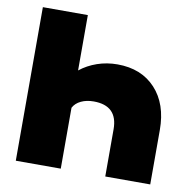

<svg xmlns="http://www.w3.org/2000/svg" viewBox="-75 -725 806 801"><g transform="rotate(10 328.5 -325.0)"><path d="M422 -200Q422 -300 320.5 -300Q290 -300 267 -289Q244 -278 233.5 -258V0H43V-650.5H233.5V-416Q265.5 -441.5 306 -455.5Q346.5 -469.5 391.5 -469.5Q493 -469.5 552.8 -405Q612.5 -340.5 612.5 -230.5V0H422Z"/></g></svg>

Font: Overused Grotesk Black
Style: Regular
Weight: 900
Version: Version 0.004